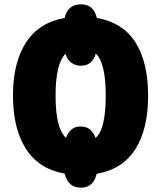

<svg xmlns="http://www.w3.org/2000/svg" viewBox="-20 -801 747 888"><path d="M279 2Q160 -19 100 -112.5Q40 -206 40 -359Q40 -511 100 -604Q160 -697 279 -718Q293 -781 355 -781Q413 -781 428 -718Q548 -697 606.5 -605Q665 -513 665 -358Q665 -204 606 -111Q547 -18 427 3Q412 67 355 67Q326 67 307 52Q288 37 279 2ZM353 -216Q403 -216 422 -163Q469 -203 469 -358Q469 -511 423 -553Q407 -497 353 -497Q329 -497 310 -511Q291 -525 283 -552Q237 -507 237 -358Q237 -207 285 -164Q296 -191 312.5 -203.5Q329 -216 353 -216Z"/></svg>

Font: Noto Sans Display Black Narrow
Style: Regular
Weight: 900
Width: 4
Designer: Monotype Design team
Foundry: Monotype Imaging Inc.
Version: Version 1.000